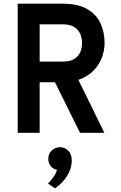

<svg xmlns="http://www.w3.org/2000/svg" viewBox="-20 -720 656 1041"><path d="M76 0V-700H318Q404.5 -700 454.5 -670Q504.5 -640 525.8 -591.5Q547 -543 547 -488Q547 -449 534 -412.2Q521 -375.5 495 -345.8Q469 -316 429.8 -297Q390.5 -278 338 -274H195V0ZM414 0 271 -288 398 -301 546 0ZM195 -386H320Q360 -386 383 -400.5Q406 -415 415.5 -438Q425 -461 425 -487Q425 -510.5 416 -533.8Q407 -557 384.2 -572.5Q361.5 -588 320 -588H195ZM278 301 240 275Q250.5 266 266.8 244.2Q283 222.5 289 201Q268 196.5 255 180.8Q242 165 242 141Q242 112.5 261.2 95.2Q280.5 78 305 78Q330.5 78 349.8 96.8Q369 115.5 369 150Q369 195 342.2 236Q315.5 277 278 301Z"/></svg>

Font: Overpass Mono
Style: Bold
Weight: 700
Monospace: yes
Designer: Delve Withrington, Dave Bailey
Foundry: Delve Fonts LLC
Version: Version 4.000